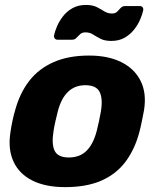

<svg xmlns="http://www.w3.org/2000/svg" viewBox="-20 -758 649 788"><path d="M247.4 10Q167.1 10 113.1 -16.9Q59.1 -43.8 35.6 -94.5Q12 -145.3 22.8 -214.9Q25.4 -234.9 30.8 -260.3Q36.1 -285.8 42 -305.1Q61.1 -375.7 100 -426Q138.9 -476.2 200.2 -503.1Q261.5 -530 345.4 -530Q423.6 -530 477.7 -503.1Q531.9 -476.2 557.1 -426Q582.4 -375.7 571 -305.1Q567.4 -285.8 562.2 -260.3Q557 -234.9 551.7 -214.9Q533.2 -145.3 495.3 -94.5Q457.4 -43.8 396.4 -16.9Q335.4 10 247.4 10ZM262.4 -111.7Q307.1 -111.7 334.9 -138.9Q362.6 -166.1 376.8 -219.9Q380.8 -234.9 386.2 -260Q391.6 -285.1 394 -300.1Q402.8 -353 388.9 -380.6Q375.1 -408.3 330.4 -408.3Q286.6 -408.3 258.6 -380.6Q230.5 -353 217 -300.1Q213 -285.1 207.4 -260Q201.7 -234.9 199.7 -219.9Q191 -166.1 204.4 -138.9Q217.9 -111.7 262.4 -111.7ZM437.1 -590Q409.7 -590 392.7 -598.8Q375.6 -607.6 362 -616.4Q348.4 -625.2 330.6 -625.2Q317.1 -625.2 309 -617.9Q300.9 -610.6 293.9 -602.8Q286.9 -595 275.9 -595H215.9Q208.9 -595 204.8 -600.3Q200.6 -605.6 201.6 -612.2Q204.9 -628.1 213.9 -649.6Q223 -671 238.6 -691.2Q254.1 -711.4 277.7 -724.6Q301.2 -737.7 332.5 -737.7Q360.2 -737.7 377.3 -728.9Q394.4 -720.1 408.4 -711.3Q422.5 -702.5 439.6 -702.5Q453.5 -702.5 461.1 -710.3Q468.7 -718.1 475.6 -725.6Q482.4 -733.1 493.4 -733.1H553.4Q562 -733.1 565.6 -727.8Q569.2 -722.5 567.6 -715.2Q564.4 -699.4 555.3 -678.1Q546.2 -656.7 530.4 -636.6Q514.5 -616.4 491.4 -603.2Q468.4 -590 437.1 -590Z"/></svg>

Font: Rubik Light
Style: Italic
Weight: 300
Italic angle: -12°
Designer: Hubert and Fischer
Foundry: Hubert and Fischer
Version: Version 2.300;gftools[0.9.30]